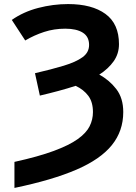

<svg xmlns="http://www.w3.org/2000/svg" viewBox="-20 -744 669 944"><path d="M51 180V52Q169 26 244.5 -2Q320 -30 362 -60Q404 -90 420.5 -123Q437 -156 437 -193Q437 -242 414.5 -272.5Q392 -303 352 -322Q312 -309 267.5 -297Q223 -285 176 -274L152 -384Q234 -403 293.5 -421Q353 -439 385.5 -462.5Q418 -486 418 -523Q418 -564 387 -583.5Q356 -603 301 -603Q246 -603 197 -587Q148 -571 104 -545L38 -646Q95 -686 168 -705Q241 -724 315 -724Q432 -724 498.5 -675.5Q565 -627 565 -527Q565 -480 539 -443Q513 -406 468 -377Q517 -351 551.5 -306.5Q586 -262 586 -193Q586 -100 530 -30.5Q474 39 356 90Q238 141 51 180Z"/></svg>

Font: Noto Sans IKEA
Style: Bold
Weight: 600
Designer: Monotype Design Team
Foundry: Monotype Imaging Inc.
Version: Version 2.001